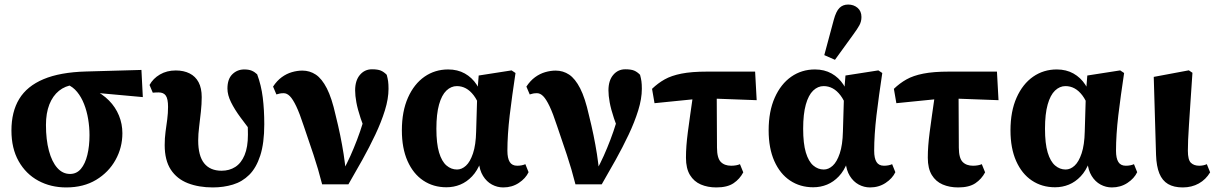

<svg xmlns="http://www.w3.org/2000/svg" viewBox="-20 -801 5293 836"><path d="M268.5 15.1Q200.8 15.1 146.7 -14.2Q92.6 -43.6 61.2 -99.2Q29.8 -154.8 29.8 -232.9Q29.8 -314.4 63.7 -370.2Q97.7 -426.1 169.6 -456.3Q241.6 -486.6 354.4 -489.7L595.8 -496.5L601.9 -378.2L355.9 -400.6L300.7 -431.7Q264.1 -427.5 236.9 -405.7Q209.8 -383.8 194.9 -346.2Q180.1 -308.5 180.1 -257Q180.1 -192.9 193 -144.7Q205.9 -96.5 229.3 -70.1Q252.7 -43.6 284.9 -43.6Q313.6 -43.6 332.3 -65.8Q351 -88 360.3 -126.3Q369.7 -164.6 369.7 -212.3Q369.7 -247.9 363.8 -282.8Q358 -317.7 346 -348.1Q334.1 -378.5 315.8 -400.8Q297.6 -423.1 272.5 -433.2L288 -438.9Q342.3 -432 384.2 -412.2Q426 -392.3 454.6 -363.3Q483.1 -334.3 498 -297.8Q512.9 -261.3 512.9 -220.9Q512.9 -158.3 482.9 -104.5Q453 -50.7 398.4 -17.8Q343.8 15.1 268.5 15.1Z M906.5 15.1Q845.5 15.1 798 -3.3Q750.4 -21.8 723.7 -62.4Q697.1 -103 697.1 -169.3Q697.1 -199.9 700.8 -227.3Q704.6 -254.8 708.2 -281.5Q711.7 -308.3 711.7 -335.5Q711.7 -370.6 702 -384.6Q692.3 -398.6 670.6 -398.6Q665.1 -398.6 657.8 -398.3Q650.4 -398 645.2 -397.4L631.1 -431Q646.5 -459.2 676.4 -476.7Q706.4 -494.2 745.3 -494.2Q780.1 -494.2 805.6 -481.3Q831.1 -468.5 844.7 -442.9Q858.3 -417.3 858.3 -378.2Q858.3 -348.1 854.7 -314.9Q851.1 -281.6 847.1 -249.3Q843 -216.9 843 -189.5Q843 -122.5 869 -90Q895 -57.6 944.8 -57.6Q978.7 -57.6 1004.5 -74.1Q1030.3 -90.7 1044.9 -125.6Q1059.5 -160.6 1059.5 -214.4Q1059.5 -243.7 1058 -267Q1056.5 -290.2 1053.1 -316.1L1085.9 -310.5V-211.6Q1054.2 -253.2 1027.8 -288.8Q1001.4 -324.4 985.9 -356Q970.3 -387.6 970.3 -415.3Q970.3 -456.9 991.7 -477.7Q1013 -498.6 1043.5 -498.6Q1063.3 -498.6 1075.9 -493.3Q1088.4 -488.1 1099.7 -477.5Q1117.5 -429.6 1124.1 -376.3Q1130.7 -323.1 1130.7 -260.1Q1130.7 -177.9 1113.3 -124Q1095.9 -70.2 1065.4 -39.9Q1034.9 -9.6 994.1 2.7Q953.2 15.1 906.5 15.1Z M1382.6 1.5Q1365.6 -65.6 1345 -127.3Q1324.5 -189.1 1302.5 -252.8Q1284.7 -307.2 1270 -338.1Q1255.2 -369 1242.3 -382.1Q1229.4 -395.2 1215.5 -395.2Q1205.5 -395.2 1198.4 -393.8Q1191.2 -392.5 1183.5 -389.8L1169 -424Q1186 -449.8 1206.8 -464.9Q1227.7 -480.1 1250.8 -486.8Q1274 -493.6 1296.5 -493.6Q1328.7 -493.6 1355.1 -476.1Q1381.5 -458.5 1403.2 -416.2Q1424.8 -373.9 1441.2 -299.9Q1452.8 -253.7 1461.3 -212.2Q1469.8 -170.6 1476.2 -130.1Q1482.6 -89.7 1486.4 -44.8H1466.2L1474.3 -59.2Q1490.6 -88.9 1505.7 -122.3Q1520.7 -155.7 1534.6 -192.2Q1548.6 -228.6 1560.7 -268.4Q1572.7 -308.1 1582.8 -350.5L1585.5 -194Q1563.2 -246.8 1550.2 -286.2Q1537.1 -325.6 1531.7 -355.2Q1526.3 -384.8 1526.3 -407.3Q1526.3 -450.5 1547.1 -474.9Q1567.8 -499.3 1599.6 -499.3Q1624.5 -499.3 1638 -493.7Q1651.5 -488.1 1663.9 -475.3Q1668 -460.2 1669.9 -447.2Q1671.7 -434.1 1671.7 -414.3Q1671.7 -371.2 1655.9 -320.3Q1640.1 -269.4 1614.2 -214.7Q1588.3 -159.9 1557.7 -105Q1527.2 -50.1 1497.1 1.5Z M1924 14.4Q1866.8 14.4 1823 -14.9Q1779.3 -44.1 1754.5 -99.8Q1729.8 -155.5 1729.8 -233.4Q1729.8 -316.2 1756.4 -375.9Q1783 -435.5 1828.4 -467.1Q1873.8 -498.6 1931.4 -498.6Q1972.4 -498.6 2003.9 -481Q2035.3 -463.4 2055.7 -432.1Q2076.1 -400.8 2082.3 -359.1H2089.6L2070.4 -332.4Q2058.3 -365.1 2042.7 -385.7Q2027 -406.3 2008.7 -416.2Q1990.5 -426.1 1969.2 -426.1Q1944.2 -426.1 1923.7 -406.6Q1903.3 -387.1 1891.7 -345.9Q1880.1 -304.6 1880.1 -240.5Q1880.1 -175.9 1891.8 -136.9Q1903.6 -97.9 1924.1 -80.4Q1944.6 -62.9 1969.9 -62.9Q1990.7 -62.9 2008.9 -79.6Q2027.1 -96.2 2039.5 -133.1Q2051.9 -169.9 2053.2 -228.4L2058.1 -394.1L2064.3 -472.2L2207.5 -494.5L2224.6 -483.1Q2217.3 -434 2210.8 -387.6Q2204.3 -341.3 2199.3 -298.7Q2194.3 -256.1 2191.8 -217.4Q2189.3 -178.7 2189.3 -144.7Q2189.3 -111.8 2199.5 -95.6Q2209.6 -79.4 2231.9 -79.4Q2242.6 -79.4 2251.5 -81.2Q2260.4 -82.9 2267.5 -86.2L2281.5 -51.3Q2268.8 -24.1 2239 -4.5Q2209.2 15.1 2171.2 15.1Q2145.2 15.1 2122 2.6Q2098.8 -9.9 2083.3 -34.9Q2067.8 -60 2064.8 -96.4L2073.2 -96.1Q2058.7 -57.5 2035.5 -33.2Q2012.4 -8.8 1984.1 2.8Q1955.9 14.4 1924 14.4Z M2485.6 1.5Q2468.6 -65.6 2448 -127.3Q2427.5 -189.1 2405.5 -252.8Q2387.7 -307.2 2373 -338.1Q2358.2 -369 2345.3 -382.1Q2332.4 -395.2 2318.5 -395.2Q2308.5 -395.2 2301.4 -393.8Q2294.2 -392.5 2286.5 -389.8L2272 -424Q2289 -449.8 2309.8 -464.9Q2330.7 -480.1 2353.8 -486.8Q2377 -493.6 2399.5 -493.6Q2431.7 -493.6 2458.1 -476.1Q2484.5 -458.5 2506.2 -416.2Q2527.8 -373.9 2544.2 -299.9Q2555.8 -253.7 2564.3 -212.2Q2572.8 -170.6 2579.2 -130.1Q2585.6 -89.7 2589.4 -44.8H2569.2L2577.3 -59.2Q2593.6 -88.9 2608.7 -122.3Q2623.7 -155.7 2637.6 -192.2Q2651.6 -228.6 2663.7 -268.4Q2675.7 -308.1 2685.8 -350.5L2688.5 -194Q2666.2 -246.8 2653.2 -286.2Q2640.1 -325.6 2634.7 -355.2Q2629.3 -384.8 2629.3 -407.3Q2629.3 -450.5 2650.1 -474.9Q2670.8 -499.3 2702.6 -499.3Q2727.5 -499.3 2741 -493.7Q2754.5 -488.1 2766.9 -475.3Q2771 -460.2 2772.9 -447.2Q2774.7 -434.1 2774.7 -414.3Q2774.7 -371.2 2758.9 -320.3Q2743.1 -269.4 2717.2 -214.7Q2691.3 -159.9 2660.7 -105Q2630.2 -50.1 2600.1 1.5Z M2829.9 -351.7 2819.1 -414.2Q2844.7 -438.8 2873.9 -455.2Q2903.1 -471.7 2947.1 -480.4Q2991.1 -489.2 3058.7 -489.2H3267.9L3274.7 -364.8L3044.7 -373.3ZM3099 15.1Q3061.4 15.1 3031.5 2.3Q3001.6 -10.5 2984.2 -39Q2966.8 -67.6 2966.8 -114.2Q2966.8 -139.8 2968.8 -166.7Q2970.8 -193.6 2975 -225.9Q2979.2 -258.3 2985.2 -300.5Q2991.2 -342.8 2999.4 -399.6H3100.7L3101.9 -157.7Q3102.2 -112.7 3118.4 -96Q3134.6 -79.4 3163.6 -79.4Q3175 -79.4 3184.9 -81.2Q3194.7 -82.9 3201.9 -86.2L3216.3 -50.6Q3201.1 -21.5 3173.9 -3.2Q3146.7 15.1 3099 15.1Z M3521 14.4Q3463.8 14.4 3420 -14.9Q3376.3 -44.1 3351.5 -99.8Q3326.8 -155.5 3326.8 -233.4Q3326.8 -316.2 3353.4 -375.9Q3380 -435.5 3425.4 -467.1Q3470.8 -498.6 3528.4 -498.6Q3569.4 -498.6 3600.9 -481Q3632.3 -463.4 3652.7 -432.1Q3673.1 -400.8 3679.3 -359.1H3686.6L3667.4 -332.4Q3655.3 -365.1 3639.7 -385.7Q3624 -406.3 3605.7 -416.2Q3587.5 -426.1 3566.2 -426.1Q3541.2 -426.1 3520.7 -406.6Q3500.3 -387.1 3488.7 -345.9Q3477.1 -304.6 3477.1 -240.5Q3477.1 -175.9 3488.8 -136.9Q3500.6 -97.9 3521.1 -80.4Q3541.6 -62.9 3566.9 -62.9Q3587.7 -62.9 3605.9 -79.6Q3624.1 -96.2 3636.5 -133.1Q3648.9 -169.9 3650.2 -228.4L3655.1 -394.1L3661.3 -472.2L3804.5 -494.5L3821.6 -483.1Q3814.3 -434 3807.8 -387.6Q3801.3 -341.3 3796.3 -298.7Q3791.3 -256.1 3788.8 -217.4Q3786.3 -178.7 3786.3 -144.7Q3786.3 -111.8 3796.5 -95.6Q3806.6 -79.4 3828.9 -79.4Q3839.6 -79.4 3848.5 -81.2Q3857.4 -82.9 3864.5 -86.2L3878.5 -51.3Q3865.8 -24.1 3836 -4.5Q3806.2 15.1 3768.2 15.1Q3742.2 15.1 3719 2.6Q3695.8 -9.9 3680.3 -34.9Q3664.8 -60 3661.8 -96.4L3670.2 -96.1Q3655.7 -57.5 3632.5 -33.2Q3609.4 -8.8 3581.1 2.8Q3552.9 14.4 3521 14.4ZM3569.1 -561 3610.2 -714Q3620.3 -751.8 3635.2 -766.5Q3650 -781.2 3672.9 -781.2Q3697.3 -781.2 3714.1 -766.8Q3730.9 -752.4 3730.9 -726.9Q3730.9 -707.5 3722 -691.1Q3713.1 -674.8 3695.4 -650.8L3615.6 -540.6Z M3882.9 -351.7 3872.1 -414.2Q3897.7 -438.8 3926.9 -455.2Q3956.1 -471.7 4000.1 -480.4Q4044.1 -489.2 4111.7 -489.2H4320.9L4327.7 -364.8L4097.7 -373.3ZM4152 15.1Q4114.4 15.1 4084.5 2.3Q4054.6 -10.5 4037.2 -39Q4019.8 -67.6 4019.8 -114.2Q4019.8 -139.8 4021.8 -166.7Q4023.8 -193.6 4028 -225.9Q4032.2 -258.3 4038.2 -300.5Q4044.2 -342.8 4052.4 -399.6H4153.7L4154.9 -157.7Q4155.2 -112.7 4171.4 -96Q4187.6 -79.4 4216.6 -79.4Q4228 -79.4 4237.9 -81.2Q4247.7 -82.9 4254.9 -86.2L4269.3 -50.6Q4254.1 -21.5 4226.9 -3.2Q4199.7 15.1 4152 15.1Z M4574 14.4Q4516.8 14.4 4473 -14.9Q4429.3 -44.1 4404.5 -99.8Q4379.8 -155.5 4379.8 -233.4Q4379.8 -316.2 4406.4 -375.9Q4433 -435.5 4478.4 -467.1Q4523.8 -498.6 4581.4 -498.6Q4622.4 -498.6 4653.9 -481Q4685.3 -463.4 4705.7 -432.1Q4726.1 -400.8 4732.3 -359.1H4739.6L4720.4 -332.4Q4708.3 -365.1 4692.7 -385.7Q4677 -406.3 4658.7 -416.2Q4640.5 -426.1 4619.2 -426.1Q4594.2 -426.1 4573.7 -406.6Q4553.3 -387.1 4541.7 -345.9Q4530.1 -304.6 4530.1 -240.5Q4530.1 -175.9 4541.8 -136.9Q4553.6 -97.9 4574.1 -80.4Q4594.6 -62.9 4619.9 -62.9Q4640.7 -62.9 4658.9 -79.6Q4677.1 -96.2 4689.5 -133.1Q4701.9 -169.9 4703.2 -228.4L4708.1 -394.1L4714.3 -472.2L4857.5 -494.5L4874.6 -483.1Q4867.3 -434 4860.8 -387.6Q4854.3 -341.3 4849.3 -298.7Q4844.3 -256.1 4841.8 -217.4Q4839.3 -178.7 4839.3 -144.7Q4839.3 -111.8 4849.5 -95.6Q4859.6 -79.4 4881.9 -79.4Q4892.6 -79.4 4901.5 -81.2Q4910.4 -82.9 4917.5 -86.2L4931.5 -51.3Q4918.8 -24.1 4889 -4.5Q4859.2 15.1 4821.2 15.1Q4795.2 15.1 4772 2.6Q4748.8 -9.9 4733.3 -34.9Q4717.8 -60 4714.8 -96.4L4723.2 -96.1Q4708.7 -57.5 4685.5 -33.2Q4662.4 -8.8 4634.1 2.8Q4605.9 14.4 4574 14.4Z M5129.8 15.1Q5091 15.1 5065.9 0.3Q5040.7 -14.6 5028 -45.8Q5015.3 -77 5013.6 -126.4L5003.6 -466.2L5156.4 -494.8L5172.1 -484.1Q5166.8 -405.5 5163.1 -350.6Q5159.5 -295.7 5157 -257.7Q5154.5 -219.7 5153.3 -192.8Q5152.2 -166 5152.2 -144.5Q5152.2 -105 5165.4 -92.2Q5178.6 -79.4 5201.6 -79.4Q5211.2 -79.4 5219.4 -81.2Q5227.5 -82.9 5234.7 -86.2L5249.1 -50.6Q5230.7 -19.4 5199.8 -2.1Q5168.9 15.1 5129.8 15.1Z"/></svg>

Font: Source Serif 4 Variable
Style: Regular
Weight: 400
Designer: Frank Grießhammer
Foundry: Adobe
Version: Version 4.005;hotconv 1.1.0;makeotfexe 2.6.0